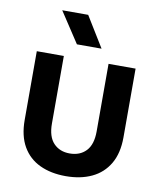

<svg xmlns="http://www.w3.org/2000/svg" viewBox="-83 -789 721 867"><g transform="rotate(10 277.5 -355.5)"><path d="M277 12Q209 12 158 -12Q107 -36 79 -84.5Q51 -133 51 -206V-521H175V-211Q175 -151 203 -121.5Q231 -92 277 -92Q324 -92 352 -121.5Q380 -151 380 -211V-521H504V-206Q504 -133 475.5 -84.5Q447 -36 396 -12Q345 12 277 12ZM251 -723 337 -583H224L132 -723Z"/></g></svg>

Font: TikTok Sans 24pt SemiBold
Style: Regular
Weight: 600
Version: Version 4.000